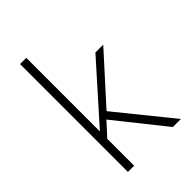

<svg xmlns="http://www.w3.org/2000/svg" viewBox="-214 -821 915 915"><g transform="rotate(-45 243.5 -363.5)"><path d="M397.9 0 199.2 -249 137.2 -181.2V0H95.2V-727.1H137.2V-231L388.2 -512.2H440.9L228 -276.9L452.1 0Z"/></g></svg>

Font: Clear Sans Thin
Style: Regular
Weight: 250
Foundry: Intel Corporation
Version: Version 1.00